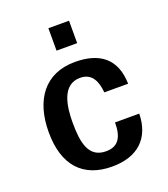

<svg xmlns="http://www.w3.org/2000/svg" viewBox="-133 -801 796 909"><g transform="rotate(-20 265.5 -346.5)"><path d="M49 -242C49 -76 130 13 277 13C407 13 480 -57 482 -179H360C360 -109 339 -65 274 -65C186 -65 171 -146 171 -247C171 -328 185 -434 276 -434C336 -434 356 -387 361 -330H481C478 -458 402 -513 279 -513C126 -513 49 -404 49 -242ZM216 -593H320V-706H216Z"/></g></svg>

Font: Perun SemiBold
Style: Regular
Weight: 600
Foundry: Copyright (c) Stefan Peev, Context Ltd, 2016
Version: Version 1.089